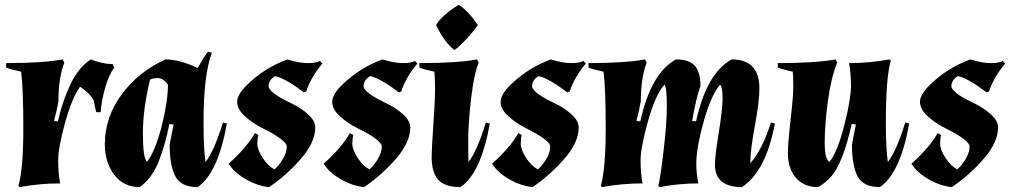

<svg xmlns="http://www.w3.org/2000/svg" viewBox="-20 -747 4115 782"><path d="M225 0Q140 0 61 15L55 10Q75 -59 75 -224Q75 -389 66 -455Q23 -464 5 -472V-490Q154 -490 235 -505L242 -492Q218 -430 218 -334Q212 -300 200 -254L216 -253Q233 -331 266 -401.5Q299 -472 350 -505Q398 -486 439 -486L445 -471Q423 -442 408 -388.5Q393 -335 390 -290H372Q367 -309 361 -340Q344 -369 306 -394Q272 -346 244.5 -245.5Q217 -145 217 -93.5Q217 -42 225 0Z M407 -159Q407 -270 476 -363Q545 -456 654 -505Q712 -505 785 -470Q810 -515 827 -537L843 -532Q809 -443 809 -250Q809 -141 817 -87Q852 -131 888 -248L904 -244Q868 -42 785 15Q717 15 694 -29Q671 -73 671 -159L687 -240L670 -242Q652 -153 625.5 -87Q599 -21 549 15Q483 15 445 -35.5Q407 -86 407 -159ZM591 -422Q562 -304 562 -203Q562 -102 579 -88Q614 -135 639 -235Q664 -335 664 -402Q645 -429 623 -429Q601 -429 591 -422Z M1032 -197Q1028 -184 1028 -161Q1028 -138 1049.5 -104.5Q1071 -71 1098 -57Q1118 -75 1133 -101Q1148 -127 1148 -150Q1148 -176 1047 -226Q1009 -245 977.5 -273.5Q946 -302 946 -332Q946 -362 985 -400Q1057 -471 1151 -505Q1198 -490 1234 -490Q1270 -490 1283 -499L1293 -488Q1247 -434 1227 -374L1217 -371L1191 -390Q1174 -403 1146 -418.5Q1118 -434 1100 -437Q1074 -420 1074 -396Q1074 -370 1169 -325Q1205 -308 1234.5 -281.5Q1264 -255 1264 -228Q1264 -167 1205 -99.5Q1146 -32 1076 15Q1032 11 987 -13.5Q942 -38 920 -68L911 -80Q986 -147 1018 -205Z M1419 -197Q1415 -184 1415 -161Q1415 -138 1436.5 -104.5Q1458 -71 1485 -57Q1505 -75 1520 -101Q1535 -127 1535 -150Q1535 -176 1434 -226Q1396 -245 1364.5 -273.5Q1333 -302 1333 -332Q1333 -362 1372 -400Q1444 -471 1538 -505Q1585 -490 1621 -490Q1657 -490 1670 -499L1680 -488Q1634 -434 1614 -374L1604 -371L1578 -390Q1561 -403 1533 -418.5Q1505 -434 1487 -437Q1461 -420 1461 -396Q1461 -370 1556 -325Q1592 -308 1621.5 -281.5Q1651 -255 1651 -228Q1651 -167 1592 -99.5Q1533 -32 1463 15Q1419 11 1374 -13.5Q1329 -38 1307 -68L1298 -80Q1373 -147 1405 -205Z M1688 -490Q1842 -490 1923 -505L1930 -492Q1911 -450 1899 -347Q1887 -244 1887 -178Q1887 -112 1888 -87Q1923 -131 1959 -248L1975 -244Q1939 -42 1856 15Q1792 15 1765 -14.5Q1738 -44 1738 -110Q1738 -136 1745 -238.5Q1752 -341 1752 -385.5Q1752 -430 1749 -455Q1706 -464 1688 -472ZM1926 -645Q1911 -622 1881.5 -590Q1852 -558 1831 -543Q1791 -573 1756 -645Q1767 -665 1796 -690Q1825 -715 1849 -727Q1888 -702 1926 -645Z M2105 -197Q2101 -184 2101 -161Q2101 -138 2122.5 -104.5Q2144 -71 2171 -57Q2191 -75 2206 -101Q2221 -127 2221 -150Q2221 -176 2120 -226Q2082 -245 2050.5 -273.5Q2019 -302 2019 -332Q2019 -362 2058 -400Q2130 -471 2224 -505Q2271 -490 2307 -490Q2343 -490 2356 -499L2366 -488Q2320 -434 2300 -374L2290 -371L2264 -390Q2247 -403 2219 -418.5Q2191 -434 2173 -437Q2147 -420 2147 -396Q2147 -370 2242 -325Q2278 -308 2307.5 -281.5Q2337 -255 2337 -228Q2337 -167 2278 -99.5Q2219 -32 2149 15Q2105 11 2060 -13.5Q2015 -38 1993 -68L1984 -80Q2059 -147 2091 -205Z M3073 -387Q3073 -334 3054.5 -235Q3036 -136 3036 -82Q3084 -136 3120 -248L3136 -244Q3100 -50 3002 15Q2892 15 2892 -76Q2892 -113 2907.5 -207.5Q2923 -302 2923 -347Q2923 -392 2913 -402Q2877 -361 2847.5 -257.5Q2818 -154 2816 -87V-81Q2816 -42 2824 0Q2746 0 2667 15L2661 10Q2669 -18 2682.5 -131Q2696 -244 2696 -318Q2696 -392 2686 -402Q2649 -361 2619 -253Q2589 -145 2589 -93.5Q2589 -42 2597 0Q2512 0 2433 15L2427 10Q2447 -59 2447 -224Q2447 -389 2438 -455Q2395 -464 2377 -472V-490Q2526 -490 2607 -505L2614 -492Q2590 -430 2590 -334Q2584 -300 2572 -254L2588 -253Q2631 -449 2733 -505Q2787 -505 2810 -479Q2833 -453 2833 -397Q2816 -352 2799 -254L2815 -253Q2858 -449 2960 -505Q3073 -505 3073 -387Z M3450 -158Q3457 -198 3466 -240L3449 -242Q3414 -86 3367 -30Q3343 -2 3312 15Q3254 15 3221.5 -23Q3189 -61 3189 -123Q3189 -162 3200 -259Q3211 -356 3211 -395.5Q3211 -435 3209 -455Q3166 -464 3148 -472V-490Q3302 -490 3383 -505L3390 -492Q3365 -432 3352 -336Q3339 -240 3339 -167Q3339 -94 3359 -88Q3392 -131 3419 -238Q3446 -345 3446 -396.5Q3446 -448 3438 -490Q3523 -490 3602 -505L3608 -500Q3588 -431 3588 -244Q3588 -147 3596 -87Q3631 -131 3667 -248L3683 -244Q3647 -42 3564 15Q3496 15 3473 -28.5Q3450 -72 3450 -158Z M3813 -197Q3809 -184 3809 -161Q3809 -138 3830.5 -104.5Q3852 -71 3879 -57Q3899 -75 3914 -101Q3929 -127 3929 -150Q3929 -176 3828 -226Q3790 -245 3758.5 -273.5Q3727 -302 3727 -332Q3727 -362 3766 -400Q3838 -471 3932 -505Q3979 -490 4015 -490Q4051 -490 4064 -499L4074 -488Q4028 -434 4008 -374L3998 -371L3972 -390Q3955 -403 3927 -418.5Q3899 -434 3881 -437Q3855 -420 3855 -396Q3855 -370 3950 -325Q3986 -308 4015.5 -281.5Q4045 -255 4045 -228Q4045 -167 3986 -99.5Q3927 -32 3857 15Q3813 11 3768 -13.5Q3723 -38 3701 -68L3692 -80Q3767 -147 3799 -205Z"/></svg>

Font: Almendra
Style: Bold Italic
Weight: 700
Italic angle: -12°
Designer: Ana Sanfelippo
Foundry: Ana Sanfelippo
Version: Version 1.004